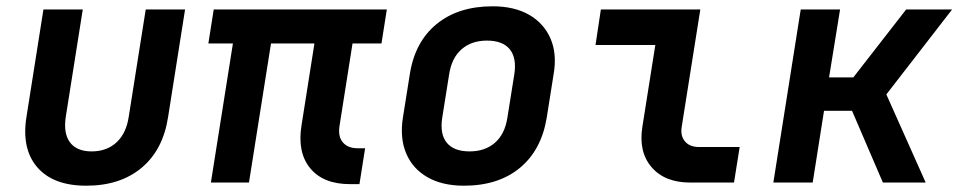

<svg xmlns="http://www.w3.org/2000/svg" viewBox="-20 -580 3045 610"><path d="M254 10Q149 10 98.5 -48.5Q48 -107 64 -208L118 -550H243L189 -209Q181 -156 202.5 -127.5Q224 -99 271 -99Q319 -99 350 -127.5Q381 -156 389 -209L443 -550H568L514 -208Q498 -104 430 -47Q362 10 254 10Z M1092 5Q1007 5 965.5 -45.5Q924 -96 938 -182L979 -442H841L771 0H650L720 -442H642L659 -550H1209L1192 -442H1100L1059 -182Q1053 -147 1069 -128Q1085 -109 1116 -109H1140L1122 5Z M1454 10Q1385 10 1338 -17Q1291 -44 1270.5 -92.5Q1250 -141 1260 -206L1282 -344Q1298 -447 1367 -503.5Q1436 -560 1545 -560Q1614 -560 1661 -533Q1708 -506 1729 -457.5Q1750 -409 1739 -345L1717 -206Q1700 -103 1631.5 -46.5Q1563 10 1454 10ZM1472 -99Q1521 -99 1552.5 -126.5Q1584 -154 1592 -206L1614 -344Q1622 -396 1599.5 -423.5Q1577 -451 1527 -451Q1478 -451 1446.5 -423.5Q1415 -396 1407 -344L1385 -206Q1377 -154 1399.5 -126.5Q1422 -99 1472 -99Z M2173 0Q2092 0 2050 -49Q2008 -98 2021 -178L2062 -437H1872L1889 -550H2205L2146 -178Q2141 -149 2156 -131Q2171 -113 2200 -113H2330L2312 0Z M2437 0 2524 -550H2649L2614 -334H2691L2859 -550H3005L2796 -280L2921 0H2785L2687 -228H2598L2562 0Z"/></svg>

Font: JetBrains Mono NL
Style: Bold Italic
Weight: 700
Italic angle: -9°
Designer: Philipp Nurullin, Konstantin Bulenkov
Foundry: JetBrains
Version: Version 2.304; ttfautohint (v1.8.4.7-5d5b)